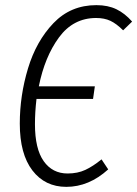

<svg xmlns="http://www.w3.org/2000/svg" viewBox="-20 -716 534 747"><path d="M131 -380H349L342 -331H122Q116 -280 116 -233Q116 -137 150 -89Q184 -41 243 -41Q282 -41 312 -55Q342 -69 375 -96L401 -57Q326 11 238 11Q155 11 106 -53Q57 -117 57 -235Q57 -344 89 -450Q121 -556 188 -626Q255 -696 355 -696Q400 -696 433 -680Q466 -664 494 -632L459 -598Q433 -624 409.5 -635Q386 -646 354 -646Q265 -646 209.5 -570.5Q154 -495 131 -380Z"/></svg>

Font: Fira Sans Extra Condensed Light
Style: Italic
Weight: 300
Width: 3
Italic angle: -8°
Designer: Carrois Corporate & Edenspiekermann AG
Foundry: Carrois Corporate GbR & Edenspiekermann AG
Version: Version 4.203